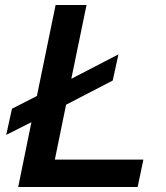

<svg xmlns="http://www.w3.org/2000/svg" viewBox="-20 -750 666 770"><path d="M455 -532 266 -434 327 -730H203L128 -365L28 -314L5 -209L106 -260L53 0H532L555 -110H200L245 -330L432 -427Z"/></svg>

Font: Nacelle SemiBold
Style: Italic
Weight: 600
Italic angle: -12°
Designer: Sora Sagano
Foundry: Sora Sagano
Version: Version 1.000;FEAKit 1.0